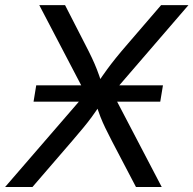

<svg xmlns="http://www.w3.org/2000/svg" viewBox="-38 -748 773 768"><path d="M96.2 -341.3 106.9 -406.7H613.8L603 -341.3ZM-17.6 0 334 -406.7 322.8 -337.9 119.1 -727.5H222.2L301.3 -573.2Q318.8 -539.6 329.8 -516.1Q340.8 -492.7 349.6 -470.2Q358.4 -447.8 368.7 -416H352.5Q373.5 -447.3 390.1 -470Q406.7 -492.7 425.8 -516.4Q444.8 -540 473.6 -573.2L606.4 -727.5H715.8L383.3 -341.8L394.5 -410.2L608.9 0H505.9L409.2 -184.6Q393.6 -214.8 383.1 -236.6Q372.6 -258.3 364 -280Q355.5 -301.8 345.2 -332H364.7Q345.2 -302.2 329.1 -280.3Q313 -258.3 294.9 -236.6Q276.9 -214.8 251 -184.6L91.8 0Z"/></svg>

Font: Adwaita Sans
Style: Italic
Weight: 400
Italic angle: -9.39999°
Designer: Rasmus Andersson
Foundry: rsms
Version: Version 4.001;git-9221beed3